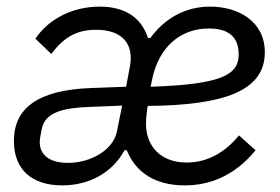

<svg xmlns="http://www.w3.org/2000/svg" viewBox="-20 -548 846 580"><path d="M185 -56C131 -56 100 -79 100 -119C100 -126 101 -133 106 -158C116 -210 173 -222 250 -225L349 -229L333 -150C322 -96 256 -56 185 -56ZM611 -462C655 -462 701 -448 701 -384C701 -323 653 -293 435 -286L440 -310C459 -402 522 -462 611 -462ZM168 12C247 12 318 -24 356 -94H363C390 -27 449 12 538 12C613 12 688 -16 752 -94L702 -139C662 -90 609 -57 544 -57C464 -57 421 -108 421 -174C421 -192 424 -214 426 -228C659 -230 780 -274 780 -390C780 -485 698 -528 615 -528C540 -528 478 -493 434 -433H427C409 -490 363 -528 281 -528C194 -528 123 -486 87 -431L135 -385C171 -433 209 -458 270 -458C338 -458 375 -427 375 -372C375 -363 374 -355 372 -345L361 -286L254 -282C94 -276 22 -221 22 -122C22 -36 76 12 168 12Z"/></svg>

Font: LVC Sans
Style: Italic
Weight: 400
Italic angle: -11.31°
Designer: Mike Abbink, Paul van der Laan, Pieter van Rosmalen
Foundry: Bold Monday
Version: Version 3.0